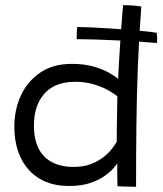

<svg xmlns="http://www.w3.org/2000/svg" viewBox="-20 -729 638 750"><path d="M593 -561Q559.5 -564 517.8 -566.8Q476 -569.5 432 -571.5Q388 -573.5 348.2 -574.8Q308.5 -576 279.5 -576Q279.5 -591 280.2 -605Q281 -619 281.5 -623.5Q302.5 -623.5 336 -622Q369.5 -620.5 408.2 -618Q447 -615.5 484 -612.5Q521 -609.5 549.8 -606.5Q578.5 -603.5 592 -601Q593.5 -593 593.8 -581.8Q594 -570.5 593 -561ZM439 -1.5Q438.5 -10.5 438.2 -29Q438 -47.5 438 -65.5Q438 -83.5 438 -91Q435 -86 423.2 -72Q411.5 -58 389.2 -42Q367 -26 332.5 -14.2Q298 -2.5 250 -2.5Q181.5 -2.5 133.8 -31.5Q86 -60.5 61 -112.8Q36 -165 36 -235Q36 -299.5 61.2 -355Q86.5 -410.5 136.5 -445Q186.5 -479.5 261 -479.5Q309 -479.5 345.5 -469Q382 -458.5 406.5 -444.5Q431 -430.5 441.5 -420.5Q442 -440.5 444 -472Q446 -503.5 448.2 -539.5Q450.5 -575.5 453 -610.2Q455.5 -645 457.5 -671.2Q459.5 -697.5 461 -709Q478 -709 498.2 -707.5Q518.5 -706 532 -703.5Q523 -586 518.5 -469.5Q514 -353 512.8 -236Q511.5 -119 511.5 0.5Q505 0.5 490 0.2Q475 0 460.2 -0.5Q445.5 -1 439 -1.5ZM268 -77Q307.5 -77 337 -88.8Q366.5 -100.5 387 -117.5Q407.5 -134.5 419.5 -150.8Q431.5 -167 436 -175Q436 -187.5 436.2 -212.2Q436.5 -237 437 -265Q437.5 -293 437.8 -317Q438 -341 438.5 -352.5Q426.5 -363 402.5 -376.5Q378.5 -390 345.8 -399.8Q313 -409.5 274 -409.5Q195 -409.5 153.8 -363.5Q112.5 -317.5 112.5 -238.5Q112.5 -158.5 152.8 -117.8Q193 -77 268 -77Z"/></svg>

Font: Grandstander Thin Light
Style: Regular
Weight: 300
Version: Version 1.200